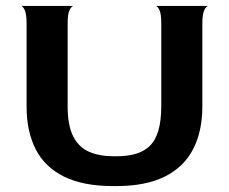

<svg xmlns="http://www.w3.org/2000/svg" viewBox="-20 -620 775 650"><path d="M363 10Q262 10 197 -22Q132 -54 101 -114.5Q70 -175 70 -259V-541Q70 -573 63.5 -586.5Q57 -600 50 -600H229Q222 -599 215.5 -586Q209 -573 209 -541V-261Q209 -195 228 -158Q247 -121 282 -106Q317 -91 364 -91H375Q411 -91 439 -99Q467 -107 486.5 -125.5Q506 -144 516 -177.5Q526 -211 526 -261V-541Q526 -573 519.5 -586.5Q513 -600 506 -600H685Q678 -599 671.5 -585.5Q665 -572 665 -540V-259Q665 -175 633.5 -114.5Q602 -54 537.5 -22Q473 10 373 10Z"/></svg>

Font: Red Rose SemiBold
Style: Regular
Weight: 600
Designer: Jaikishan Patel
Version: Version 2.000